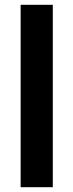

<svg xmlns="http://www.w3.org/2000/svg" viewBox="-20 -780 306 800"><path d="M200 0V-760H66V0Z"/></svg>

Font: Noto Sans Telugu Condensed
Style: Bold
Weight: 700
Width: 3
Designer: Jelle Bosma - Monotype Design Team
Foundry: Monotype Imaging Inc.
Version: Version 2.005